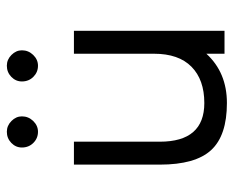

<svg xmlns="http://www.w3.org/2000/svg" viewBox="-81 -595 683 561"><g transform="rotate(-90 260.5 -314.5)"><path d="M156 -545Q137 -545 123.5 -558.5Q110 -572 110 -592Q110 -610 123.5 -623Q137 -636 156 -636Q174 -636 187.5 -622.5Q201 -609 201 -592Q201 -573 187.5 -559Q174 -545 156 -545ZM349 -545Q330 -545 316.5 -558.5Q303 -572 303 -592Q303 -610 316.5 -623Q330 -636 349 -636Q367 -636 380.5 -622.5Q394 -609 394 -592Q394 -573 380.5 -559Q367 -545 349 -545ZM451 -440V0H384V-53Q329 7 240 7Q145 7 102.5 -39Q60 -85 60 -189V-440H127V-189Q127 -59 240 -59Q308 -59 346 -96.5Q384 -134 384 -206V-440Z"/></g></svg>

Font: Arcon
Style: Regular
Weight: 400
Designer: M. Zarth
Foundry: martin zarth - visuelle & digitale kommunikation
Version: Version 1.131;PS 001.131;hotconv 1.0.70;makeotf.lib2.5.58329